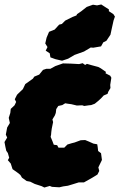

<svg xmlns="http://www.w3.org/2000/svg" viewBox="-30 -809 533 857"><path d="M168 28 156 22 125 12 105 2 89 -1 68 -16 61 -28 50 -37 26 -54 18 -79 5 -94 11 -105 5 -126 -2 -136 -6 -154 -10 -175 2 -195 -4 -208 2 -240 14 -260 9 -283 16 -305 18 -323 35 -339 42 -354 36 -366 46 -386 54 -394 72 -411 83 -434 96 -443 117 -458 123 -467 145 -476 162 -497 177 -502H195L217 -514L251 -526L287 -525L323 -523L339 -527L350 -519L358 -524L379 -518L409 -510L420 -504L443 -488L441 -482L462 -471L467 -462L462 -430L463 -416L453 -399L450 -390L433 -383L421 -370L409 -359L393 -346L377 -340L367 -339L346 -336L337 -339L313 -338L288 -344L273 -346L261 -348L248 -340L230 -336L221 -322L219 -305L215 -294L204 -276L207 -264L201 -235L199 -220L198 -208L196 -198L204 -179L210 -163L225 -161L231 -150H257L271 -164L291 -170L303 -173L330 -183L350 -184L367 -177L387 -168L404 -165L406 -153L408 -135L421 -125L425 -95L409 -62L413 -46L405 -30L384 -17L345 5H322L293 14L273 20L252 23L235 27L202 25L192 21ZM247 -538 217 -545 195 -553 192 -571 174 -583 182 -599 172 -615 178 -641 189 -667 214 -677 234 -699 246 -702 261 -717 293 -733 311 -740 314 -746 333 -759 357 -778 385 -788 403 -785 422 -789 456 -767V-759L476 -746L483 -735L477 -718L469 -682L463 -654L445 -627L431 -620L421 -602L386 -596L375 -597L345 -579L303 -564L274 -547Z"/></svg>

Font: Winky Rough Black
Style: Italic
Weight: 900
Italic angle: -8.97852°
Designer: Simon Atzbach
Foundry: typofactur
Version: Version 1.206; ttfautohint (v1.8.4.7-5d5b)